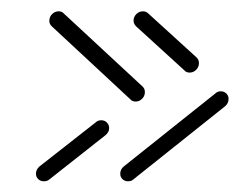

<svg xmlns="http://www.w3.org/2000/svg" viewBox="-20 -433 444 346"><path d="M220.7 -395.9Q220.7 -402.6 225.7 -407.6Q230.7 -412.6 237.4 -412.6Q243.3 -412.6 247 -408.9L334.4 -329.3Q338.5 -325.2 338.5 -319.3Q338.5 -312.2 333.5 -307.2Q328.5 -302.2 321.9 -302.2Q315.6 -302.2 312.6 -305.9L225.2 -385.6Q220.7 -390 220.7 -395.9ZM210.7 -106.3Q204.8 -106.3 200.7 -110.2Q196.7 -114.1 196.7 -120Q196.7 -127.8 203 -133L367.8 -264.4Q371.9 -268.5 377.8 -268.5Q383.7 -268.5 387.8 -264.6Q391.9 -260.7 391.9 -254.8Q391.9 -246.7 385.6 -241.5L220.7 -110Q217 -106.3 210.7 -106.3ZM162.6 -216.3Q168.5 -216.3 172.6 -212.2Q176.7 -208.1 176.7 -202.2Q176.7 -194.8 170 -189.3L68.9 -109.6Q65.2 -106.3 58.9 -106.3Q53 -106.3 48.9 -110.2Q44.8 -114.1 44.8 -120Q44.8 -127.4 51.1 -133L152.6 -212.6Q156.3 -216.3 162.6 -216.3ZM241.1 -267Q241.1 -260 236.1 -255Q231.1 -250 224.4 -250Q218.1 -250 214.8 -254.1L73.3 -385.6Q68.9 -389.6 68.9 -395.6Q68.9 -402.6 73.9 -407.6Q78.9 -412.6 85.6 -412.6Q91.9 -412.6 95.2 -408.5L237 -277Q241.1 -273 241.1 -267Z"/></svg>

Font: 26F Galaxy Sans Ultra Light
Style: Italic
Weight: 200
Italic angle: -5°
Designer: C₂₉H₂₅N₃O₅
Version: Version 1.200